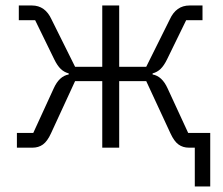

<svg xmlns="http://www.w3.org/2000/svg" viewBox="-20 -533 805 693"><path d="M683.1 140.1V0H662.1Q640.1 0 624.3 -11.5Q608.4 -22.9 595.2 -51.8L507.8 -240.2H410.2V0H349.1V-240.2H251L164.1 -51.8Q150.9 -22.9 135 -11.5Q119.1 0 97.2 0H41V-53.2H100.1L173.8 -213.9Q193.8 -258.3 228 -264.2V-268.1Q211.4 -272.5 199.2 -284.2Q187 -295.9 175.8 -318.8L106.9 -460H47.9V-513.2H95.2Q143.1 -513.2 166 -462.9L251 -292H349.1V-513.2H410.2V-292H507.8L592.8 -462.9Q615.7 -513.2 664.1 -513.2H710.9V-460H651.9L583 -318.8Q571.8 -295.9 559.6 -284.2Q547.4 -272.5 530.8 -268.1V-264.2Q564.9 -258.3 585 -213.9L659.2 -53.2H738.8V140.1Z"/></svg>

Font: Anuphan Light
Style: Regular
Weight: 300
Designer: Mike Abbink, Paul van der Laan, Pieter van Rosmalen, Mint Tantisuwanna
Foundry: Bold Monday; Cadson Demak
Version: Version 3.002;hotconv 1.0.109;makeotfexe 2.5.65596